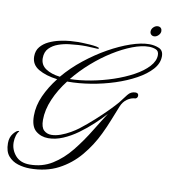

<svg xmlns="http://www.w3.org/2000/svg" viewBox="-127 -753 939 1053"><g transform="rotate(10 342.5 -227.0)"><path d="M110 218Q76 218 43.5 208Q11 198 -10.5 173Q-32 148 -32 102Q-32 69 -14.5 47.5Q3 26 14 26Q16 26 18 28Q9 36 3.5 54Q-2 72 -2 92Q-2 133 25.5 165Q53 197 105 197Q175 197 230.5 162.5Q286 128 331.5 71.5Q377 15 417 -51Q436 -82 451.5 -106.5Q467 -131 480 -151Q453 -121 417.5 -88Q382 -55 342.5 -26.5Q303 2 261.5 19.5Q220 37 180 37Q140 37 111 13Q82 -11 82 -71Q82 -127 107 -182.5Q132 -238 173 -290Q109 -298 68 -322Q27 -346 27 -392Q27 -424 45 -445.5Q63 -467 90.5 -480Q118 -493 149.5 -500Q181 -507 208.5 -509Q236 -511 252 -511Q257 -511 275.5 -510.5Q294 -510 315.5 -508.5Q337 -507 353 -504Q369 -501 369 -497Q369 -493 362 -493Q349 -493 333 -494.5Q317 -496 301 -496Q289 -496 277 -496Q265 -496 254 -495Q234 -494 204 -490.5Q174 -487 144.5 -476.5Q115 -466 95 -445.5Q75 -425 75 -390Q75 -353 105.5 -332.5Q136 -312 185 -306Q232 -362 292 -409.5Q352 -457 414.5 -492Q477 -527 535.5 -547Q594 -567 638 -567Q667 -567 692 -556.5Q717 -546 717 -513Q717 -474 686.5 -440Q656 -406 605 -378Q554 -350 491 -329.5Q428 -309 361 -298Q294 -287 233 -287H229Q186 -232 160.5 -172.5Q135 -113 135 -57Q135 -16 152 0Q169 16 194 16Q218 16 245.5 6Q273 -4 298 -18.5Q323 -33 340 -46Q380 -77 417.5 -111Q455 -145 484.5 -175Q514 -205 530 -224Q550 -250 566.5 -271.5Q583 -293 609 -293Q626 -293 626 -278Q626 -266 615 -261Q590 -260 568.5 -244.5Q547 -229 536 -202Q520 -163 504 -122Q488 -81 468 -40Q435 29 385.5 88Q336 147 268 182.5Q200 218 110 218ZM241 -303Q296 -304 358 -315.5Q420 -327 479.5 -347Q539 -367 587.5 -393.5Q636 -420 665 -451.5Q694 -483 694 -516Q694 -539 676.5 -546Q659 -553 639 -553Q598 -553 547 -533.5Q496 -514 441.5 -480Q387 -446 335 -400.5Q283 -355 241 -303ZM655 -614Q645 -614 638.5 -620.5Q632 -627 632 -637Q632 -651 643 -661.5Q654 -672 667 -672Q678 -672 684 -665.5Q690 -659 690 -649Q690 -636 679 -625Q668 -614 655 -614Z"/></g></svg>

Font: Luxurious Script
Style: Regular
Weight: 400
Designer: Robert E. Leuschke
Foundry: Robert E. Leuschke
Version: Version 1.010; ttfautohint (v1.8.3)